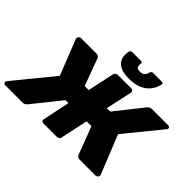

<svg xmlns="http://www.w3.org/2000/svg" viewBox="-191 -1229 1546 1546"><g transform="rotate(45 582.5 -456.0)"><path d="M1161 -700Q1171 -700 1176 -693.5Q1181 -687 1179 -678Q1177 -672 1172 -667L925 -364L1058 -33Q1060 -28 1058 -22Q1057 -13 1049 -6.5Q1041 0 1031 0H852Q834 0 827 -8.5Q820 -17 818 -21L728 -258H673L623 -26Q622 -14 612.5 -7Q603 0 593 0H438Q427 0 421 -7Q415 -14 417 -26L466 -258H432L242 -21Q238 -17 228.5 -8.5Q219 0 201 0H3Q-6 0 -11 -6.5Q-16 -13 -15 -22Q-14 -25 -13 -28Q-12 -31 -10 -33L261 -364L142 -667Q140 -673 142 -678Q144 -687 151 -693.5Q158 -700 167 -700H341Q357 -700 365 -693.5Q373 -687 376 -679L461 -448H507L555 -674Q557 -685 566 -692.5Q575 -700 586 -700H741Q751 -700 757.5 -692.5Q764 -685 762 -674L713 -448H752L935 -679Q941 -687 951.5 -693.5Q962 -700 977 -700ZM671 -741Q606 -741 568.5 -761Q531 -781 519 -815.5Q507 -850 516 -893Q518 -901 523.5 -906.5Q529 -912 539 -912H638Q647 -912 651 -906.5Q655 -901 653 -893Q651 -880 652.5 -868.5Q654 -857 663 -850.5Q672 -844 692 -844Q722 -844 735.5 -858.5Q749 -873 753 -893Q755 -901 761 -906.5Q767 -912 776 -912H875Q884 -912 888 -906.5Q892 -901 890 -893Q881 -850 854 -815.5Q827 -781 781.5 -761Q736 -741 671 -741Z"/></g></svg>

Font: Rubik ExtraBold
Style: Italic
Weight: 800
Italic angle: -12°
Designer: Hubert and Fischer
Foundry: Hubert and Fischer
Version: Version 2.300;gftools[0.9.30]